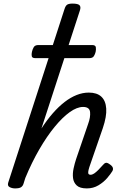

<svg xmlns="http://www.w3.org/2000/svg" viewBox="-20 -1035 691 1070"><path d="M464 15Q425 15 407.5 -1.5Q390 -18 387 -43Q384 -68 390 -96Q396 -124 404 -148L471 -344Q485 -382 482 -410.5Q479 -439 443 -439Q409 -439 368.5 -410Q328 -381 284.5 -328Q241 -275 199 -202.5Q157 -130 121 -43L111 -11Q107 2 97 8.5Q87 15 64 15Q48 15 34 8Q20 1 26 -18L339 -983Q345 -1003 354.5 -1009Q364 -1015 384 -1015Q415 -1015 423.5 -1005.5Q432 -996 425 -976L211 -319Q242 -367 274.5 -404Q307 -441 340 -466.5Q373 -492 407 -505.5Q441 -519 475 -519Q520 -519 544.5 -496.5Q569 -474 572 -430Q575 -386 553 -321L478 -104Q472 -85 471.5 -76Q471 -67 475 -64Q479 -61 484 -61Q494 -61 504.5 -68Q515 -75 527.5 -87.5Q540 -100 554 -116Q562 -126 570 -127.5Q578 -129 589 -121Q605 -111 608.5 -101Q612 -91 606 -81Q597 -66 577.5 -43Q558 -20 529 -2.5Q500 15 464 15ZM177 -711Q159 -711 157 -722Q155 -733 158 -746Q161 -760 168 -772Q175 -784 194 -784H493Q512 -784 514 -772Q516 -760 513 -746Q510 -733 503 -722Q496 -711 478 -711Z"/></svg>

Font: Playwrite NZ
Style: Regular
Weight: 400
Designer: Veronika Burian, José Scaglione
Foundry: TypeTogether
Version: Version 1.002